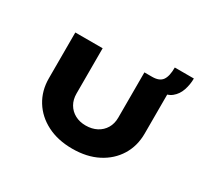

<svg xmlns="http://www.w3.org/2000/svg" viewBox="-164 -1077 1417 1326"><g transform="rotate(30 544.0 -414.0)"><path d="M544 6Q429 6 343 -38Q257 -82 209.5 -159Q162 -236 162 -335V-700H380V-339Q380 -291 401 -255Q422 -219 459 -199Q496 -179 544 -179Q594 -179 632 -199Q670 -219 691.5 -255Q713 -291 713 -339V-700H775Q832 -700 855 -732Q878 -764 878 -834H1030Q1030 -786 1014.5 -740Q999 -694 963.5 -665.5Q928 -637 867 -639L926 -668V-335Q926 -236 878.5 -159Q831 -82 745.5 -38Q660 6 544 6Z"/></g></svg>

Font: Lexend Zetta Black
Style: Regular
Weight: 900
Designer: Bonnie Shaver-Troup, Thomas Jockin
Foundry: Lexend
Version: Version 1.007